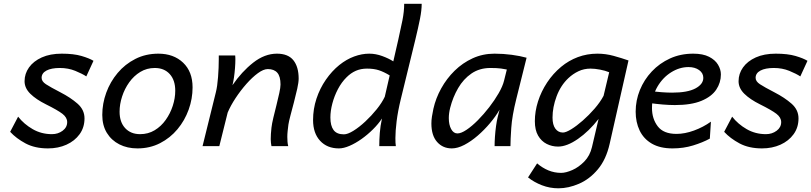

<svg xmlns="http://www.w3.org/2000/svg" viewBox="-20 -787 4369 1034"><path d="M483.4 -459.5 444.8 -375.5Q423.8 -389.6 385.7 -405.3Q347.7 -420.9 302.2 -420.9Q256.3 -420.9 230.2 -407Q204.1 -393.1 204.1 -367.7Q204.1 -348.6 227.5 -333.3Q251 -317.9 305.7 -289.6Q359.9 -261.7 397.5 -228.8Q435.1 -195.8 435.1 -149.4Q435.1 -100.6 408.7 -64.2Q382.3 -27.8 337.9 -7.8Q293.5 12.2 238.3 12.2Q168 12.2 117.7 -14.6Q67.4 -41.5 34.7 -77.1L77.6 -158.7Q108.9 -118.7 155.8 -91.6Q202.6 -64.5 259.8 -64.5Q292.5 -64.5 317.1 -82.8Q341.8 -101.1 341.8 -129.4Q341.8 -154.3 316.2 -174.1Q290.5 -193.8 227.5 -225.1Q174.3 -251.5 143.3 -282Q112.3 -312.5 112.3 -349.6Q112.3 -390.1 136.2 -423.8Q160.2 -457.5 205.1 -477.8Q250 -498 312.5 -498Q376.5 -498 418.9 -485.6Q461.4 -473.1 483.4 -459.5Z M530.8 -168Q530.8 -229 552.2 -287.8Q573.7 -346.7 613.5 -394Q653.3 -441.4 709 -469.7Q764.6 -498 833 -498Q915 -498 966.1 -449.5Q1017.1 -400.9 1017.1 -316.4Q1017.1 -255.4 996.1 -196.8Q975.1 -138.2 935.8 -91.1Q896.5 -43.9 841.8 -15.9Q787.1 12.2 720.2 12.2Q665.5 12.2 622.8 -9.5Q580.1 -31.2 555.4 -71.5Q530.8 -111.8 530.8 -168ZM813.5 -420.9Q770.5 -420.9 735.6 -399.7Q700.7 -378.4 675.8 -343.5Q650.9 -308.6 637.5 -267.1Q624 -225.6 624 -185.5Q624 -129.4 654.1 -96.9Q684.1 -64.5 734.4 -64.5Q777.8 -64.5 812.7 -85.4Q847.7 -106.4 872.3 -141.1Q897 -175.8 910.4 -217Q923.8 -258.3 923.8 -298.3Q923.8 -355.5 894 -388.2Q864.3 -420.9 813.5 -420.9Z M1532.2 0H1441.9Q1440.4 -7.8 1439.2 -17.3Q1438 -26.9 1438 -37.6Q1438 -64 1441.9 -99.1Q1444.3 -120.6 1452.1 -153.1Q1460 -185.5 1468.8 -220.7Q1477.5 -255.9 1484.1 -285.9Q1490.7 -315.9 1490.7 -332Q1490.7 -375.5 1473.4 -395.3Q1456.1 -415 1422.4 -415Q1398.9 -415 1368.7 -392.8Q1338.4 -370.6 1306.9 -335Q1275.4 -299.3 1248.5 -258.5Q1221.7 -217.8 1206.1 -180.7L1161.1 0H1070.8L1142.6 -290.5Q1150.4 -321.3 1154.3 -371.8Q1158.2 -422.4 1158.2 -469.2V-488.3H1246.6Q1247.1 -483.9 1247.3 -478.5Q1247.6 -473.1 1247.6 -467.3Q1247.6 -446.8 1245.6 -420.7Q1243.7 -394.5 1240 -369.6Q1236.3 -344.7 1231.9 -328.1Q1281.7 -400.9 1343.5 -449.5Q1405.3 -498 1471.2 -498Q1531.7 -498 1560.1 -462.4Q1588.4 -426.8 1588.4 -363.8Q1588.4 -343.8 1580.8 -309.3Q1573.2 -274.9 1563 -236.3Q1552.7 -197.8 1544.2 -165Q1535.6 -132.3 1533.2 -116.2Q1530.8 -98.1 1529.1 -81.5Q1527.3 -64.9 1527.3 -49.8Q1527.3 -36.1 1528.3 -23.7Q1529.3 -11.2 1532.2 0Z M2156.7 -766.6H2251Q2251 -731.9 2241.7 -685.1Q2232.4 -638.2 2216.8 -573.7L2138.7 -253.9Q2122.6 -188 2116 -134.3Q2109.4 -80.6 2109.4 -43.9Q2109.4 -30.3 2109.9 -19.3Q2110.4 -8.3 2111.8 0H2022.5Q2022.5 -34.2 2025.4 -71.5Q2028.3 -108.9 2037.1 -148.9Q2017.6 -119.1 1988.5 -90.3Q1959.5 -61.5 1926.8 -38.3Q1894 -15.1 1862.3 -1.5Q1830.6 12.2 1805.2 12.2Q1741.7 12.2 1703.9 -28.8Q1666 -69.8 1666 -140.6Q1666 -200.2 1684.3 -255.6Q1702.6 -311 1734.9 -357.7Q1767.1 -404.3 1807.6 -437Q1846.2 -467.8 1887.5 -482.9Q1928.7 -498 1968.8 -498Q2003.4 -498 2038.6 -485.1Q2073.7 -472.2 2098.1 -456.5L2125 -573.7Q2137.7 -629.4 2147.2 -677.2Q2156.7 -725.1 2156.7 -766.6ZM2052.2 -266.1 2078.6 -380.9Q2047.4 -399.9 2020.5 -408.7Q1993.7 -417.5 1956.5 -417.5Q1923.3 -417.5 1896.5 -405.8Q1869.6 -394 1846.7 -371.1Q1819.3 -344.2 1799.8 -306.9Q1780.3 -269.5 1769.8 -229.5Q1759.3 -189.5 1759.3 -154.3Q1759.3 -109.9 1776.4 -86.7Q1793.5 -63.5 1832 -63.5Q1852.5 -63.5 1883.5 -82.8Q1914.6 -102.1 1947.5 -132.8Q1980.5 -163.6 2008.8 -198.7Q2037.1 -233.9 2052.2 -266.1Z M2729 0H2643.6Q2643.6 -22 2645.5 -50.8Q2647.5 -79.6 2651.4 -108.2Q2655.3 -136.7 2660.6 -157.7L2670.4 -196.3Q2649.9 -160.6 2619.1 -124Q2588.4 -87.4 2552.5 -56.4Q2516.6 -25.4 2480.5 -6.6Q2444.3 12.2 2413.1 12.2Q2364.7 12.2 2334 -22.5Q2303.2 -57.1 2303.2 -122.1Q2303.2 -139.6 2306.2 -159.4Q2309.1 -179.2 2314 -201.2Q2326.7 -257.8 2356 -310.8Q2385.3 -363.8 2428.2 -406Q2471.2 -448.2 2525.6 -473.1Q2580.1 -498 2643.1 -498Q2690.4 -498 2735.8 -491.9Q2781.2 -485.8 2815.9 -476.1L2760.3 -253.4Q2737.8 -163.1 2733.4 -98.1Q2729 -33.2 2729 0ZM2694.3 -351.6 2709.5 -412.6Q2698.2 -415 2678 -418Q2657.7 -420.9 2621.1 -420.9Q2562.5 -420.9 2519 -391.1Q2475.6 -361.3 2447.3 -312.5Q2418.9 -263.7 2404.3 -206.1Q2397 -176.8 2397 -150.9Q2397 -115.2 2409.7 -91.8Q2422.4 -68.4 2443.4 -68.4Q2463.4 -68.4 2492.4 -87.9Q2521.5 -107.4 2553.5 -139.6Q2585.4 -171.9 2614.7 -209.7Q2644 -247.6 2665.5 -284.9Q2687 -322.3 2694.3 -351.6Z M3364.7 -461.4 3263.2 -12.2Q3244.1 72.3 3199.5 125.2Q3154.8 178.2 3098.1 202.6Q3041.5 227.1 2987.3 227.1Q2940.9 227.1 2898.4 210.7Q2856 194.3 2823.7 168.5L2872.6 92.8Q2900.9 117.2 2933.3 130.6Q2965.8 144 3002 144Q3027.3 144 3062.3 128.7Q3097.2 113.3 3127.2 82.3Q3157.2 51.3 3168 4.9L3203.6 -146.5Q3151.9 -80.1 3092.5 -38.8Q3033.2 2.4 2985.4 2.4Q2952.6 2.4 2924.1 -12Q2895.5 -26.4 2877.9 -56.6Q2860.4 -86.9 2860.4 -134.3Q2860.4 -187 2877.4 -240.7Q2894.5 -294.4 2926.5 -342.8Q2958.5 -391.1 3002 -427.2Q3042.5 -460.9 3092 -479.5Q3141.6 -498 3197.3 -498Q3241.7 -498 3284.9 -486.1Q3328.1 -474.1 3364.7 -461.4ZM3230.5 -271 3260.7 -397.9Q3239.7 -406.7 3211.4 -412.1Q3183.1 -417.5 3160.6 -417.5Q3125 -417.5 3095.2 -403.3Q3065.4 -389.2 3041 -366.2Q2999.5 -327.1 2977.5 -268.3Q2955.6 -209.5 2955.6 -153.8Q2955.6 -114.7 2970.9 -94Q2986.3 -73.2 3011.7 -73.2Q3027.3 -73.2 3056.2 -90.8Q3085 -108.4 3118.4 -137.7Q3151.9 -167 3182.1 -201.9Q3212.4 -236.8 3230.5 -271Z M3808.6 -131.8 3802.7 -40.5Q3764.2 -19.5 3712.6 -3.7Q3661.1 12.2 3601.6 12.2Q3534.7 12.2 3490.5 -13.4Q3446.3 -39.1 3424.8 -84Q3403.3 -128.9 3403.3 -185.5Q3403.3 -246.1 3426 -302Q3448.7 -357.9 3490.2 -402.1Q3531.7 -446.3 3588.4 -472.2Q3645 -498 3713.4 -498Q3765.6 -498 3798.6 -481.2Q3831.5 -464.4 3846.9 -438.5Q3862.3 -412.6 3862.3 -386.2Q3862.3 -341.8 3837.2 -304.2Q3812 -266.6 3757.3 -243.9Q3702.6 -221.2 3614.3 -221.2Q3554.7 -221.2 3472.7 -232.9V-297.9Q3510.3 -293 3542 -290.5Q3573.7 -288.1 3599.6 -288.1Q3682.6 -288.1 3725.1 -310.8Q3767.6 -333.5 3767.6 -367.7Q3767.6 -393.6 3744.9 -409.7Q3722.2 -425.8 3688 -425.8Q3639.6 -425.8 3594.5 -397.7Q3549.3 -369.6 3520.3 -319.8Q3491.2 -270 3491.2 -205.1Q3491.2 -147.5 3522.2 -106.7Q3553.2 -65.9 3623 -65.9Q3668 -65.9 3717.5 -84Q3767.1 -102.1 3808.6 -131.8Z M4328.6 -459.5 4290 -375.5Q4269 -389.6 4231 -405.3Q4192.9 -420.9 4147.5 -420.9Q4101.6 -420.9 4075.4 -407Q4049.3 -393.1 4049.3 -367.7Q4049.3 -348.6 4072.8 -333.3Q4096.2 -317.9 4150.9 -289.6Q4205.1 -261.7 4242.7 -228.8Q4280.3 -195.8 4280.3 -149.4Q4280.3 -100.6 4253.9 -64.2Q4227.5 -27.8 4183.1 -7.8Q4138.7 12.2 4083.5 12.2Q4013.2 12.2 3962.9 -14.6Q3912.6 -41.5 3879.9 -77.1L3922.9 -158.7Q3954.1 -118.7 4001 -91.6Q4047.9 -64.5 4105 -64.5Q4137.7 -64.5 4162.4 -82.8Q4187 -101.1 4187 -129.4Q4187 -154.3 4161.4 -174.1Q4135.7 -193.8 4072.8 -225.1Q4019.5 -251.5 3988.5 -282Q3957.5 -312.5 3957.5 -349.6Q3957.5 -390.1 3981.4 -423.8Q4005.4 -457.5 4050.3 -477.8Q4095.2 -498 4157.7 -498Q4221.7 -498 4264.2 -485.6Q4306.6 -473.1 4328.6 -459.5Z"/></svg>

Font: Andika
Style: Italic
Weight: 400
Italic angle: -14°
Designer: Victor Gaultney, Annie Olsen, Julie Remington, Don Collingsworth, Eric Hays, Becca Hirsbrunner
Foundry: SIL International
Version: Version 6.101